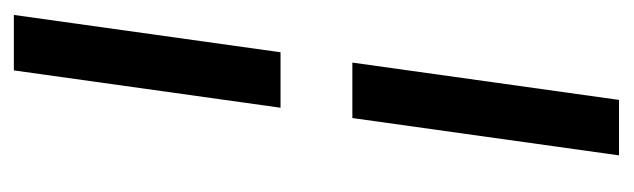

<svg xmlns="http://www.w3.org/2000/svg" viewBox="-362 -410 891 270"><g transform="rotate(90 83.0 -274.5)"><path d="M88 -700H166L113.5 -325H35.5ZM21 -224H99L46.5 151H-31.5Z"/></g></svg>

Font: Urbanist
Style: Italic
Weight: 400
Italic angle: -8°
Designer: Corey Hu
Foundry: Corey Hu
Version: Version 1.330; ttfautohint (v1.8.4.7-5d5b)